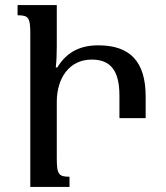

<svg xmlns="http://www.w3.org/2000/svg" viewBox="-20 -734 652 754"><path d="M203 -334C203 -427 252 -500 340 -500C410 -500 449 -462 449 -359V-270H552V-355C552 -493 490 -556 366 -556C289 -556 239 -525 205 -469H199C202 -495 203 -523 203 -552V-714H49V-674C92 -674 99 -665 99 -602V0H253V-40C211 -40 203 -49 203 -112Z"/></svg>

Font: Noto Serif Armenian SemiCondensed Medium
Style: Regular
Weight: 500
Width: 4
Designer: Monotype Design Team
Foundry: Monotype Imaging Inc.
Version: Version 2.008